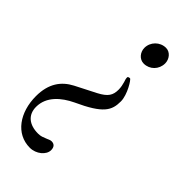

<svg xmlns="http://www.w3.org/2000/svg" viewBox="-243 -547 776 776"><g transform="rotate(45 145.0 -159.5)"><path d="M208 -497C174 -497 146 -469 146 -435C146 -411 164 -388 189 -388C223 -388 250 -415 250 -450C250 -474 232 -497 208 -497ZM192 -307C188 -307 181 -306 181 -301C181 -294 183 -287 186 -279C189 -268 192 -256 192 -242C192 -210 181 -192 141 -171L53 -126C5 -101 -26 -59 -26 13C-26 105 24 178 104 178C140 178 172 151 172 124C172 106 163 97 148 97C139 97 133 102 121 106C113 109 104 114 87 114C37 114 5 89 5 43C5 -16 52 -55 102 -79C216 -131 232 -163 232 -215C232 -253 198 -307 192 -307Z"/></g></svg>

Font: EB Garamond
Style: Italic
Weight: 400
Italic angle: -17.2°
Designer: Georg Duffner and Octavio Pardo
Foundry: Georg Duffner
Version: Version 1.000;PS 001.000;hotconv 1.0.88;makeotf.lib2.5.64775